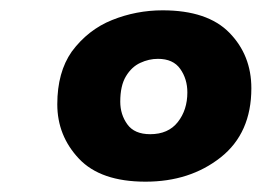

<svg xmlns="http://www.w3.org/2000/svg" viewBox="-20 -806 507 372"><path d="M262 -454Q175 -454 133 -498.5Q91 -543 91 -604Q91 -666 119 -706Q150.5 -748.5 197.2 -767.2Q244 -786 295 -786Q382 -786 424.5 -742.5Q467 -699 467 -635Q467 -548 407.5 -501Q348 -454 262 -454ZM271 -546Q306 -546 324.5 -569.5Q343 -593 343 -627Q343 -653 329.2 -672.5Q315.5 -692 286 -692Q268.5 -692 251.8 -684.2Q235 -676.5 224 -658.2Q213 -640 213 -609Q213 -584 226.8 -565Q240.5 -546 271 -546Z"/></svg>

Font: Argentum Novus
Style: Bold Italic
Weight: 700
Designer: Julieta Ulanovsky (font) & Cristiano Sobral (main changes)
Foundry: Julieta Ulanovsky (font) & Cristiano Sobral (main changes)
Version: Version 3.00;November 27, 2020;FontCreator 13.0.0.2655 64-bi